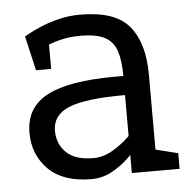

<svg xmlns="http://www.w3.org/2000/svg" viewBox="-43 -551 589 601"><g transform="rotate(-5 251.5 -250.0)"><path d="M221.7 8Q132.2 8 86.1 -38Q40 -84 40 -153Q40 -233 108.7 -269Q177.3 -305 323.3 -305H348.3V-245Q224 -245 172 -223.6Q120 -202.2 120 -153Q120 -110.8 148 -83.9Q176 -57 231.7 -57ZM82 -403 52.5 -455Q52.5 -455 66.9 -463Q81.3 -471 106 -481.5Q130.7 -492 162.7 -500Q194.7 -508 230 -508L225 -442Q189.8 -442 161 -434.5Q132.2 -427 111.6 -417.5Q91 -408 82 -403ZM428.3 -245 348.3 -305Q348.3 -353 338.4 -383.2Q328.5 -413.5 302 -427.8Q275.5 -442 225 -442L230 -508Q340.7 -508 384.5 -454.5Q428.3 -401 428.3 -302ZM390 -163.3 416.7 -146.7Q416.7 -146.7 407.2 -131Q397.7 -115.3 379.9 -92.3Q362.2 -69.3 337.9 -46.3Q313.7 -23.3 284.2 -7.7Q254.7 8 221.7 8L231.7 -57Q263 -57 291.1 -73Q319.2 -89 341.8 -110.2Q364.3 -131.3 377.2 -147.3Q390 -163.3 390 -163.3ZM428.3 -45 348.3 -60V-305L428.3 -245ZM348.3 -60 428.3 -140V0H348.3ZM418.3 0 411.7 -70.8 498.3 -49.2V0ZM125 -346.7H77.5L52.5 -455H125Z"/></g></svg>

Font: Epunda Slab Light
Style: Regular
Weight: 300
Designer: Simon Atzbach
Foundry: typofactur
Version: Version 1.102